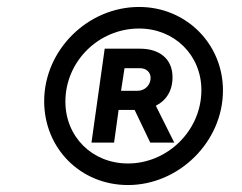

<svg xmlns="http://www.w3.org/2000/svg" viewBox="-20 -804 695 552"><path d="M348 -272C494 -272 621 -396 621 -544C621 -678 515 -784 380 -784C232 -784 107 -660 107 -513C107 -378 211 -272 348 -272ZM168 -512C168 -627 263 -722 380 -722C481 -722 559 -646 559 -545C559 -428 461 -334 348 -334C245 -334 168 -411 168 -512ZM243 -394H308L321 -488H367L412 -394H481L428 -500C458 -515 476 -543 476 -582C476 -636 437 -664 383 -664H281ZM328 -543 338 -608H382C400 -608 413 -597 413 -580C413 -559 396 -543 376 -543Z"/></svg>

Font: Mluvka Medium
Style: Italic
Weight: 500
Italic angle: -8°
Designer: Modified by Jiří Krblich, Original typeface by Gumpita Rahayu
Foundry: Gumpita Rahayu & Jiří Krblich
Version: Version 2.000;Glyphs 3.1.1 (3134)